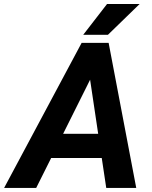

<svg xmlns="http://www.w3.org/2000/svg" viewBox="-71 -921 744 941"><path d="M336.9 -750.5 453.6 -901.4H613.3L458 -750.5ZM-50.8 0 329.1 -710.9H461.4L596.7 0H449.7L427.7 -146.5H179.7L106.4 0ZM238.3 -265.1H410.2L370.6 -530.3Z"/></svg>

Font: Mardoto
Style: Bold Italic
Weight: 700
Italic angle: -12°
Designer: Christian Robertson, Vahan Hovhannisyan
Foundry: Google
Version: Version 1.000